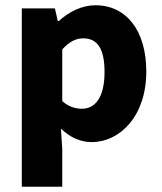

<svg xmlns="http://www.w3.org/2000/svg" viewBox="-20 -529 615 731"><path d="M63 182H217V38L212 -39C247 -6 286 12 329 12C436 12 537 -86 537 -257C537 -410 463 -509 343 -509C292 -509 242 -484 204 -449H200L189 -497H63ZM292 -115C268 -115 242 -122 217 -144V-341C244 -370 268 -383 297 -383C352 -383 378 -342 378 -255C378 -154 340 -115 292 -115Z"/></svg>

Font: Source Sans Pro
Style: Bold
Weight: 700
Designer: Paul D. Hunt
Foundry: Adobe Systems Incorporated
Version: Version 3.006;hotconv 1.0.111;makeotfexe 2.5.65597